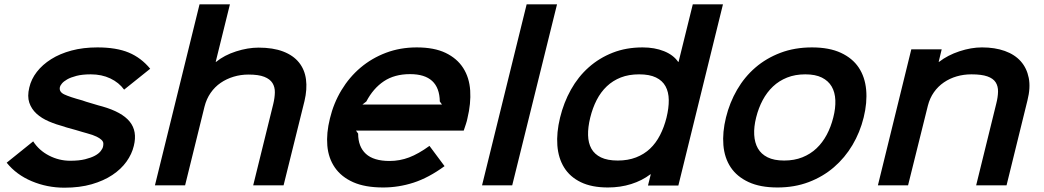

<svg xmlns="http://www.w3.org/2000/svg" viewBox="-20 -860 4844 891"><path d="M601 -183Q592 -145 567 -110Q542 -75 501.5 -48Q461 -21 405.5 -5Q350 11 279 11Q199 11 127.5 -19Q56 -49 11 -105L134 -204Q161 -162 207.5 -138Q254 -114 306 -114Q347 -114 375 -121Q403 -128 420.5 -137.5Q438 -147 447 -158.5Q456 -170 458 -179Q460 -187 459.5 -195Q459 -203 451.5 -210.5Q444 -218 428 -226Q412 -234 382 -242Q377 -243 362.5 -247.5Q348 -252 330.5 -257Q313 -262 298 -266Q283 -270 279 -272Q241 -282 207 -296.5Q173 -311 149.5 -332.5Q126 -354 116 -383.5Q106 -413 116 -454Q125 -493 151 -526.5Q177 -560 217.5 -585.5Q258 -611 312 -625.5Q366 -640 432 -640Q520 -640 577.5 -616Q635 -592 677 -541L556 -444Q532 -477 492 -496Q452 -515 401 -515Q362 -515 335 -508Q308 -501 291.5 -491.5Q275 -482 267 -472Q259 -462 258 -456Q253 -434 278 -422Q303 -410 362 -394Q366 -392 379.5 -388Q393 -384 408 -379.5Q423 -375 436.5 -371Q450 -367 455 -366Q546 -340 582 -295.5Q618 -251 601 -183Z M1393 -391 1296 0H1155L1248 -377Q1255 -406 1255.5 -431Q1256 -456 1244.5 -474.5Q1233 -493 1206.5 -503.5Q1180 -514 1133 -514Q1097 -514 1064 -504Q1031 -494 1004 -475.5Q977 -457 957.5 -429Q938 -401 929 -365L839 0H699L906 -840H1047L981 -573H983Q1021 -604 1075.5 -621.5Q1130 -639 1180 -639Q1247 -639 1294 -621Q1341 -603 1367.5 -570Q1394 -537 1400 -491.5Q1406 -446 1393 -391Z M2149 -310Q2147 -299 2142 -284Q2137 -269 2132 -254H1632L1642 -240Q1642 -179 1678 -146Q1714 -113 1788 -113Q1835 -113 1878.5 -129.5Q1922 -146 1973 -183L2043 -89Q1969 -35 1899.5 -12.5Q1830 10 1758 10Q1674 10 1619 -14.5Q1564 -39 1534 -82.5Q1504 -126 1499 -184Q1494 -242 1511 -310Q1528 -381 1564.5 -441.5Q1601 -502 1653 -546Q1705 -590 1771 -615Q1837 -640 1914 -640Q1995 -640 2048 -614.5Q2101 -589 2129.5 -544.5Q2158 -500 2162 -440Q2166 -380 2149 -310ZM2031 -375 2021 -389Q2019 -516 1883 -516Q1811 -516 1761.5 -483Q1712 -450 1680 -389L1662 -375Z M2357 0H2217L2424 -840H2565Z M3128 1H2987L3000 -51H2998Q2960 -22 2909.5 -6Q2859 10 2801 10Q2726 10 2675.5 -14.5Q2625 -39 2598 -82.5Q2571 -126 2566.5 -185Q2562 -244 2579 -314Q2596 -384 2629.5 -444Q2663 -504 2712 -547.5Q2761 -591 2823.5 -615.5Q2886 -640 2962 -640Q3018 -640 3061.5 -622.5Q3105 -605 3127 -573H3129L3195 -840H3335ZM3073 -314Q3084 -359 3083.5 -396Q3083 -433 3068.5 -459.5Q3054 -486 3024 -500.5Q2994 -515 2946 -515Q2898 -515 2861 -500.5Q2824 -486 2796 -459.5Q2768 -433 2749 -396Q2730 -359 2719 -314Q2708 -269 2709 -232.5Q2710 -196 2724.5 -170Q2739 -144 2769 -129.5Q2799 -115 2847 -115Q2894 -115 2931.5 -129.5Q2969 -144 2996.5 -170Q3024 -196 3043 -233Q3062 -270 3073 -314Z M3988 -315Q3971 -246 3936 -187Q3901 -128 3850 -84Q3799 -40 3733 -15Q3667 10 3588 10Q3508 10 3454 -15Q3400 -40 3371 -83.5Q3342 -127 3337 -186.5Q3332 -246 3349 -315Q3366 -384 3400.5 -443.5Q3435 -503 3485.5 -546.5Q3536 -590 3602 -615Q3668 -640 3748 -640Q3828 -640 3882 -615Q3936 -590 3965 -546.5Q3994 -503 3999.5 -443.5Q4005 -384 3988 -315ZM3847 -315Q3858 -358 3856.5 -395Q3855 -432 3839.5 -458.5Q3824 -485 3794 -500Q3764 -515 3717 -515Q3670 -515 3632.5 -500Q3595 -485 3567 -458.5Q3539 -432 3519.5 -395.5Q3500 -359 3489 -315Q3478 -271 3480 -234.5Q3482 -198 3497 -171.5Q3512 -145 3542 -130Q3572 -115 3619 -115Q3666 -115 3703.5 -130Q3741 -145 3769 -171.5Q3797 -198 3816.5 -234.5Q3836 -271 3847 -315Z M4748 -394 4651 0H4510L4603 -378Q4611 -409 4611.5 -434.5Q4612 -460 4600.5 -478Q4589 -496 4562 -505.5Q4535 -515 4488 -515Q4452 -515 4419.5 -505.5Q4387 -496 4360 -477.5Q4333 -459 4314 -432Q4295 -405 4286 -370L4194 0H4054L4209 -631H4350L4336 -573H4338Q4378 -604 4432.5 -622Q4487 -640 4537 -640Q4597 -640 4643 -623.5Q4689 -607 4717 -575.5Q4745 -544 4754 -498.5Q4763 -453 4748 -394Z"/></svg>

Font: TypoPRO Sinkin Sans
Style: 600 SemiBold Italic
Weight: 600
Italic angle: -112°
Designer: Keith Bates
Foundry: K-Type
Version: Sinkin Sans (version 1.0)  by Keith Bates   •   © 2014   www